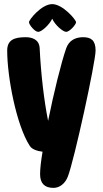

<svg xmlns="http://www.w3.org/2000/svg" viewBox="-20 -720 500 934"><path d="M166 -565C182 -565 220 -599 234 -629C247 -599 286 -565 302 -565C318 -565 350 -600 350 -612C350 -624 285 -700 234 -700C182 -700 121 -624 121 -612C121 -600 149 -565 166 -565ZM384 -539C349 -539 316 -525 302 -485C277 -413 241 -266 214 -132C194 -232 179 -361 173 -485C171 -530 133 -539 105 -539C51 -539 15 -527 15 -474C15 -347 59 -112 125 -10C136 7 162 15 187 18C179 65 175 103 175 127C175 172 197 194 240 194C270 194 297 173 310 139C341 60 445 -418 445 -474C445 -525 422 -539 384 -539Z"/></svg>

Font: Manosque
Style: Regular
Weight: 400
Designer: Ariel Martín Pérez
Foundry: Ariel Martín Pérez
Version: Version 1.005;hotconv 1.0.109;makeotfexe 2.5.65596